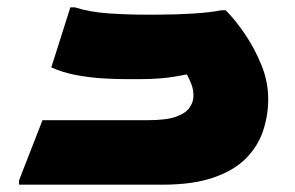

<svg xmlns="http://www.w3.org/2000/svg" viewBox="-20 -504 804 524"><path d="M32 -12 96 -176H384Q434 -176 460.5 -185.5Q487 -195 497.5 -210.5Q508 -226 508 -242Q508 -260 502 -275Q496 -290 490 -301Q451 -293 422 -290.5Q393 -288 364 -288H324Q299 -288 262.5 -290Q226 -292 188.5 -299Q151 -306 120 -320L172 -484H184Q225 -471 276 -467.5Q327 -464 376 -464H408Q459 -464 506.5 -467Q554 -470 584 -476H596Q622 -450 648.5 -411Q675 -372 693.5 -326.5Q712 -281 712 -234Q712 -189 698 -147Q684 -105 651.5 -72Q619 -39 563 -19.5Q507 0 424 0H32Z"/></svg>

Font: Kufam Black
Style: Italic
Weight: 900
Italic angle: -11°
Designer: Artur Schmal
Foundry: Original Type
Version: Version 1.301; ttfautohint (v1.8.3)